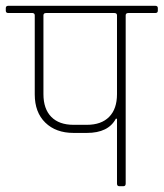

<svg xmlns="http://www.w3.org/2000/svg" viewBox="-30 -643 565 663"><path d="M224 -212H270Q320 -212 347 -239.5Q374 -267 374 -318V-590Q374 -598 365 -598H129Q120 -598 120 -590V-318Q120 -267 147 -239.5Q174 -212 224 -212ZM-1 -623H506Q515 -623 515 -615V-606Q515 -598 506 -598H413Q404 -598 404 -590V-9Q404 0 396 0H382Q374 0 374 -9V-233H370Q344 -184 270 -184H224Q163 -184 126.5 -219.5Q90 -255 90 -317V-590Q90 -597 83 -598H-1Q-10 -598 -10 -606V-615Q-10 -623 -1 -623Z"/></svg>

Font: Rajdhani Light
Style: Regular
Weight: 300
Designer: Satya Rajpurohit, Jyotish Sonowal
Foundry: Indian Type Foundry
Version: Version 1.201;PS 1.0;hotconv 1.0.78;makeotf.lib2.5.61930; tt